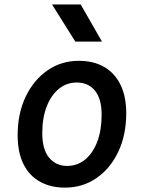

<svg xmlns="http://www.w3.org/2000/svg" viewBox="-20 -827 640 854"><path d="M269 7.5Q205 7.5 157.5 -19Q110 -45.5 84.2 -97.5Q58.5 -149.5 58.5 -225.5Q58.5 -322 94 -396.5Q129.5 -471 191 -513.8Q252.5 -556.5 330.5 -556.5Q396.5 -556.5 443.8 -529Q491 -501.5 516.2 -449.5Q541.5 -397.5 541.5 -323.5Q541.5 -226.5 506 -151.8Q470.5 -77 409 -34.8Q347.5 7.5 269 7.5ZM278.5 -89Q324 -89 358.5 -117.2Q393 -145.5 412.5 -196.5Q432 -247.5 432 -317Q432 -388 402.2 -424Q372.5 -460 321 -460Q276.5 -460 242 -432Q207.5 -404 187.8 -353.5Q168 -303 168 -235Q168 -162 198.5 -125.5Q229 -89 278.5 -89ZM433.5 -642H315L211.5 -807H339Z"/></svg>

Font: Spline Sans Mono Medium
Style: Italic
Weight: 500
Italic angle: -4°
Monospace: yes
Designer: Eben Sorkin, Mirko Velimirovic
Foundry: Sorkin Type
Version: Version 1.004